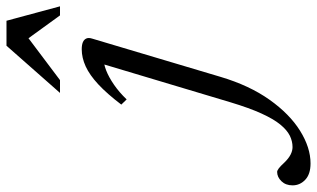

<svg xmlns="http://www.w3.org/2000/svg" viewBox="-433 -502 978 592"><g transform="rotate(-90 56.0 -206.0)"><path d="M115 -15Q88.5 74 44.5 136Q0.5 198 -51.2 230.2Q-103 262.5 -152 262.5Q-185 262.5 -202.2 246.2Q-219.5 230 -219.5 207Q-219.5 186 -206.8 172.8Q-194 159.5 -178 159.5Q-174 159.5 -167.2 164.5Q-160.5 169.5 -149 182Q-137 194.5 -125 200.8Q-113 207 -101.5 207Q-83.5 207 -66.2 198.5Q-49 190 -32 169.2Q-15 148.5 2 111.2Q19 74 36.5 16L157.5 -388L172.5 -375Q156.5 -376 135.2 -367.8Q114 -359.5 90.8 -343.5Q67.5 -327.5 45.5 -304.5L29.5 -321Q63 -365 91.8 -391.8Q120.5 -418.5 147.2 -430.8Q174 -443 200 -443Q213.5 -443 221.8 -439.5Q230 -436 233.2 -429Q236.5 -422 233 -411ZM65.5 -510 211 -675H288L332.5 -510H304.5L229.5 -613.5H242.5L105 -510Z"/></g></svg>

Font: Newsreader 17pt
Style: Italic
Weight: 400
Italic angle: -17°
Version: Version 1.003